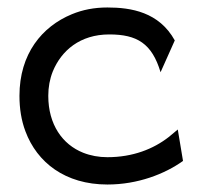

<svg xmlns="http://www.w3.org/2000/svg" viewBox="-20 -482 539 513"><path d="M32 -226C32 -192 37 -160 48 -131C79 -48 154 11 267 11C348 11 420 -17 469 -52L455 -136L431 -116C390 -84 335 -62 267 -62C244 -62 222 -66 202 -74C147 -96 109 -149 109 -226C109 -249 113 -271 121 -291C144 -347 194 -390 272 -390C346 -390 386 -366 409 -289L447 -374C405 -450 330 -462 267 -462C232 -462 201 -456 172 -444C92 -411 32 -338 32 -226Z"/></svg>

Font: Charger Pro
Style: Regular
Weight: 400
Designer: Jasper
Foundry: Cannot Into Space Fonts
Version: Version 1.09